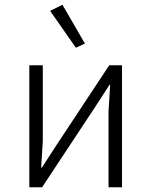

<svg xmlns="http://www.w3.org/2000/svg" viewBox="-20 -792 640 812"><path d="M104 -516H161V-195L154 -83H157L216 -174L442 -516H496V0H439V-321L446 -433H443L384 -342L158 0H104ZM192 -746 244 -772 339 -608 301 -590Z"/></svg>

Font: IBM Plex Mono Light
Style: Regular
Weight: 300
Monospace: yes
Designer: Mike Abbink, Paul van der Laan, Pieter van Rosmalen
Foundry: Bold Monday
Version: Version 2.3